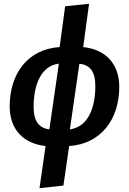

<svg xmlns="http://www.w3.org/2000/svg" viewBox="-20 -773 679 1011"><path d="M608 -316C608 -442 530 -514 418 -525L449 -753L323 -740L294 -525C128 -515 31 -387 31 -213C31 -86 109 -16 220 -4L188 218L314 204L344 -4C511 -15 608 -144 608 -316ZM157 -210C157 -325 195 -426 290 -438L240 -92C185 -98 157 -136 157 -210ZM348 -92 398 -437C454 -432 482 -396 482 -320C482 -204 443 -104 348 -92Z"/></svg>

Font: Fira Sans Medium
Style: Italic
Weight: 500
Italic angle: -8°
Designer: bBox Type GmbH & Carrois Corporate GbR & Edenspiekermann AG
Foundry: bBox Type GmbH & Carrois Corporate GbR & Edenspiekermann AG
Version: Version 4.301;PS 004.301;hotconv 1.0.88;makeotf.lib2.5.64775